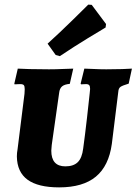

<svg xmlns="http://www.w3.org/2000/svg" viewBox="-20 -802 591 831"><path d="M202 -150Q202 -82 263 -82Q298 -82 316.5 -100Q335 -118 340 -159Q348 -217 356.5 -291.5Q365 -366 368 -396L370 -417Q370 -429 366 -433.5Q362 -438 352 -438L331 -437L329 -440L345 -505Q356 -505 384 -503.5Q412 -502 440 -502Q477 -502 508.5 -503Q540 -504 551 -505L537 -440Q510 -432 501.5 -426Q493 -420 492 -405L464 -179Q451 -84 395 -37.5Q339 9 236 9Q145 9 99.5 -24Q54 -57 53 -125Q53 -140 56 -156L86 -396Q87 -404 87 -416Q87 -429 83 -433.5Q79 -438 67 -438L43 -437L42 -440L57 -505Q70 -504 108 -503Q146 -502 192 -502Q222 -502 253.5 -503.5Q285 -505 297 -505L282 -439Q259 -437 248.5 -428Q238 -419 236 -400L204 -175ZM239 -559 221 -564 186 -613Q241 -663 294 -715Q347 -767 362 -782L377 -781L439 -698L437 -683Q420 -673 360 -636.5Q300 -600 239 -559Z"/></svg>

Font: Alegreya SC ExtraBold
Style: Italic
Weight: 800
Italic angle: -7°
Designer: Juan Pablo del Peral
Foundry: Huerta Tipografica
Version: Version 2.007; ttfautohint (v1.6)